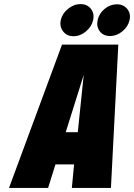

<svg xmlns="http://www.w3.org/2000/svg" viewBox="-20 -918 655 938"><path d="M373 -898Q341 -898 312.5 -875Q284 -852 277 -820Q270 -788 288.5 -764.5Q307 -741 339 -741Q372 -741 400 -764.5Q428 -788 435 -820Q442 -852 424 -875Q406 -898 373 -898ZM551 -897Q518 -897 491 -874.5Q464 -852 457 -820Q450 -788 467.5 -765Q485 -742 518 -742Q550 -742 578 -765Q606 -788 613 -820Q620 -852 601.5 -874.5Q583 -897 551 -897ZM522 0 558 -700H283L24 0H215L251 -115H342L331 0ZM301 -272 389 -552 360 -272Z"/></svg>

Font: Advent Pro Black
Style: Italic
Weight: 900
Italic angle: -12°
Version: Version 3.000